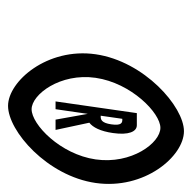

<svg xmlns="http://www.w3.org/2000/svg" viewBox="-20 -860 488 489"><g transform="rotate(90 224.5 -616.0)"><path d="M118.7 -615C101 -492 187.6 -392 250.1 -392C314.4 -392 428.8 -492 446.5 -615C464.4 -739 378.9 -840 314.6 -840C252.2 -840 136.6 -739 118.7 -615ZM178.7 -615C191.9 -706 268.4 -780 306 -780C344.8 -780 399.6 -706 386.5 -615C373.5 -525 297.5 -452 258.7 -452C221.2 -452 165.8 -525 178.7 -615ZM268.6 -720 238.8 -513H258.6L270.5 -595L285.2 -513H311.4L293 -599C304.8 -608 314.7 -627 319.3 -659C325.1 -699 315.9 -720 299.4 -720ZM275.2 -628 283.1 -683H285.7C292.8 -683 301 -681 297.2 -655C293.6 -630 284.9 -628 277.7 -628Z"/></g></svg>

Font: Blink
Style: Obl
Weight: 400
Designer: Mew Too
Foundry: Cannot Into Space Fonts
Version: Version 001.000